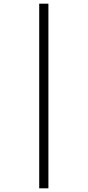

<svg xmlns="http://www.w3.org/2000/svg" viewBox="-20 -782 477 1043"><path d="M193 -762V241H243V-762Z"/></svg>

Font: Noto Sans Arabic Cond Light
Style: Regular
Weight: 300
Width: 3
Designer: Monotype Design Team, Nadine Chahine, Nizar Qandah and Khaled Hosny
Foundry: Monotype Imaging Inc.
Version: Version 2.012